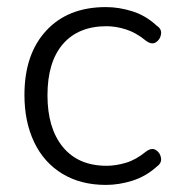

<svg xmlns="http://www.w3.org/2000/svg" viewBox="-20 -514 500 542"><path d="M279 8Q208 8 156 -23.5Q104 -55 76.5 -112.5Q49 -170 49 -246Q49 -361 110.5 -427.5Q172 -494 279 -494Q316 -494 354 -482Q392 -470 423 -441Q437 -432 434.5 -417Q432 -402 420 -394.5Q408 -387 392 -399Q364 -422 335.5 -431Q307 -440 281 -440Q201 -440 157.5 -389.5Q114 -339 114 -245Q114 -152 157.5 -99Q201 -46 281 -46Q307 -46 335.5 -54.5Q364 -63 392 -86Q408 -98 420 -90.5Q432 -83 434.5 -68.5Q437 -54 423 -44Q392 -16 354 -4Q316 8 279 8Z"/></svg>

Font: Chiron GoRound TC L
Style: Regular
Weight: 300
Designer: Ryoko NISHIZUKA 西塚涼子 (kana, bopomofo & ideographs); Paul D. Hunt (Latin, Greek & Cyrillic); Sandoll Communications 산돌커뮤니
Foundry: Adobe
Version: Version 1.000;hotconv 1.1.1;makeotfexe 2.6.0